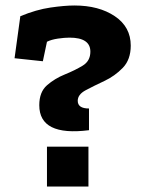

<svg xmlns="http://www.w3.org/2000/svg" viewBox="-20 -679 521 699"><path d="M136 -456 33 -467 54 -620Q112 -644 163.5 -651.5Q215 -659 251 -659Q340 -659 398 -620Q456 -581 456 -513Q456 -462 427 -432Q398 -402 359.5 -384Q321 -366 292 -350.5Q263 -335 263 -312Q263 -284 304 -284V-205Q123 -182 123 -296Q123 -344 151 -368.5Q179 -393 216 -408Q253 -423 281 -440Q309 -457 309 -491Q309 -542 233 -542Q215 -542 191 -538.5Q167 -535 151 -527ZM151 0V-145H302V0Z"/></svg>

Font: Zilla Slab Bold
Style: Bold
Weight: 700
Designer: Typotheque.com
Foundry: Typotheque type foundry
Version: Version 1.1; 2017; ttfautohint (v1.6)